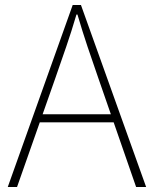

<svg xmlns="http://www.w3.org/2000/svg" viewBox="-20 -746 614 766"><path d="M11 0 270 -726H303L563 0H523L372 -435Q349 -501 329 -560.5Q309 -620 289 -688H285Q265 -620 244.5 -560.5Q224 -501 201 -435L48 0ZM123 -258V-290H447V-258Z"/></svg>

Font: Noto Sans SC Thin
Style: Regular
Weight: 100
Designer: Ryoko NISHIZUKA 西塚涼子 (kana, bopomofo & ideographs); Paul D. Hunt (Latin, Greek & Cyrillic); Sandoll Communications 산돌커뮤니
Foundry: Adobe
Version: Version 2.004-H2;hotconv 1.0.118;makeotfexe 2.5.65603